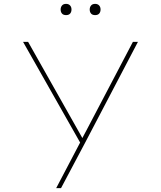

<svg xmlns="http://www.w3.org/2000/svg" viewBox="-20 -741 831 991"><path d="M270 230 395 -8 400 6 99 -525H125L384 -66Q395 -46 402 -34Q409 -22 411 -17L401 -21Q413 -42 417 -51Q421 -60 425 -66L666 -525H692L417 0L295 230ZM471 -663Q457 -663 450 -671Q443 -679 443 -692Q443 -704 450 -712.5Q457 -721 471 -721Q484 -721 491.5 -713Q499 -705 499 -692Q499 -679 492 -671Q485 -663 471 -663ZM321 -663Q307 -663 300 -671Q293 -679 293 -692Q293 -704 300 -712.5Q307 -721 321 -721Q334 -721 341.5 -713Q349 -705 349 -692Q349 -679 342 -671Q335 -663 321 -663Z"/></svg>

Font: Lexend Tera Thin
Style: Regular
Weight: 250
Version: Version 1.007